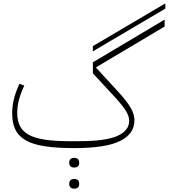

<svg xmlns="http://www.w3.org/2000/svg" viewBox="-20 -865 999 1137"><path d="M420 12Q318 12 247.5 1.5Q177 -9 133.5 -33.5Q90 -58 71 -97.5Q52 -137 52 -194Q52 -236 62.5 -278.5Q73 -321 95 -369L124 -358Q102 -312 92 -273Q82 -234 82 -196Q82 -150 98.5 -118Q115 -86 151 -66.5Q187 -47 245.5 -38Q304 -29 388 -29H451Q605 -29 675 -60Q745 -91 745 -150Q745 -176 727 -206Q709 -236 664 -286L530 -431V-496L955 -749V-708L550 -467V-463L676 -326Q704 -296 723 -271.5Q742 -247 754 -226.5Q766 -206 771 -188Q776 -170 776 -152Q776 -72 691 -30Q606 12 420 12ZM417 252Q405 252 397.5 245Q390 238 390 224Q390 209 397.5 202Q405 195 417 195H422Q434 195 441.5 202Q449 209 449 224Q449 238 441.5 245Q434 252 422 252ZM417 127Q405 127 397.5 120Q390 113 390 99Q390 84 397.5 77Q405 70 417 70H422Q434 70 441.5 77Q449 84 449 99Q449 113 441.5 120Q434 127 422 127ZM530 -592 959 -845V-814L530 -561Z"/></svg>

Font: IBM Plex Sans Arabic ExtLt
Style: Regular
Weight: 200
Designer: Mike Abbink, Paul van der Laan, Pieter van Rosmalen, Wael Morcos, Khajak Apelian
Foundry: Bold Monday
Version: Version 1.2